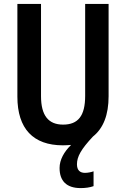

<svg xmlns="http://www.w3.org/2000/svg" viewBox="-20 -734 645 983"><path d="M374 107C374 68 395 30 456 -35C509 -77 536 -146 536 -241V-714H416V-243C416 -141 380 -96 303 -96C229 -96 190 -141 190 -242V-714H69V-239C69 -75 150 10 302 10C316 10 330 9 344 8C308 43 285 84 285 126C285 192 320 229 393 229C416 229 440 226 459 219V143C449 147 430 151 415 151C390 151 374 138 374 107Z"/></svg>

Font: Noto Sans Lao Condensed SemiBold
Style: Regular
Weight: 600
Width: 3
Designer: Monotype Design Team
Foundry: Monotype Imaging Inc.
Version: Version 2.003